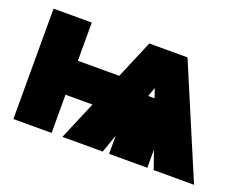

<svg xmlns="http://www.w3.org/2000/svg" viewBox="-86 -669 1054 830"><g transform="rotate(20 441.0 -254.0)"><path d="M210 -332H400.4L474.6 -507.8H650.4L865.2 0H679.7L650.4 -84V0H474.6V-84L445.3 0H259.8L334 -175.8H210V0H34.2V-507.8H210ZM562.5 -335 547.9 -293H577.1Z"/></g></svg>

Font: Giphurs Black
Style: Regular
Weight: 900
Version: Version 0.920; ttfautohint (v1.8.4.7-5d5b)